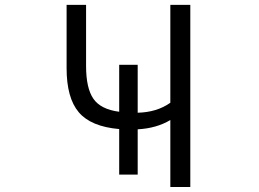

<svg xmlns="http://www.w3.org/2000/svg" viewBox="-20 -750 1040 770"><path d="M458 -232.4Q344.7 -242.2 295.9 -299.8Q247.1 -357.4 247.1 -476.6V-730.5H325.2V-485.4Q325.2 -396.5 354.5 -354Q383.8 -311.5 458 -301.8V-490.2H532.2V-297.9Q609.4 -299.8 663.1 -337.9V-730.5H743.2V0H663.1V-268.6Q607.4 -235.4 532.2 -231.4V-49.8H458Z"/></svg>

Font: GenEi Gothic M SemiLight
Style: Regular
Weight: 350
Designer: o_tamon (Modified); [Source Han Sans]
Ryoko NISHIZUKA  (kana & ideographs); Paul D. Hunt (Latin, Greek & Cyrillic); Wenl
Version: Version 1.1a;Original Version 1.004